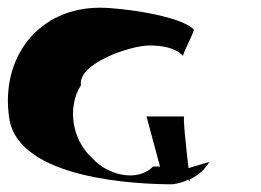

<svg xmlns="http://www.w3.org/2000/svg" viewBox="-37 -588 676 498"><path d="M-13 -281C11 -122 322 -110 410 -110C426 -112 439 -116 451 -122C453 -120 456 -118 456 -116L455 -123C478 -133 495 -149 506 -168L452 -152C446 -202 437 -286 441 -286H343L378 -156H360C321 -116 245 -131 202 -178C149 -226 137 -311 173 -367C164 -424 303 -470 349 -470C384 -470 416 -465 438 -443C437 -451 471 -512 465 -512C431 -547 280 -568 222 -568C64 -568 -37 -440 -13 -281Z"/></svg>

Font: Ampere
Style: SCRevIta
Weight: 400
Version: Version 1